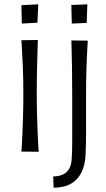

<svg xmlns="http://www.w3.org/2000/svg" viewBox="-20 -702 492 888"><path d="M159 0 79 -1Q79 -1 80.5 -21.5Q82 -42 83.5 -78.5Q85 -115 86.5 -163Q88 -211 88 -266Q88 -339 85.5 -395.5Q83 -452 81 -484Q79 -516 79 -516L155 -517Q155 -517 154 -484Q153 -451 151.5 -394Q150 -337 150 -265Q150 -211 151.5 -163Q153 -115 154.5 -78.5Q156 -42 157.5 -21Q159 0 159 0ZM153 -597 81 -593 79 -678 157 -682ZM228 166 226 114Q248 114 267 107Q286 100 298.5 81Q311 62 312 27Q314 -6 314 -45.5Q314 -85 314 -137.5Q314 -190 314 -262Q314 -334 313 -391Q312 -448 311 -481.5Q310 -515 310 -515L386 -514Q386 -514 384 -481.5Q382 -449 380 -392.5Q378 -336 378 -263Q378 -219 378 -187Q378 -155 378 -131Q378 -107 378 -85.5Q378 -64 377.5 -42Q377 -20 376 7Q375 49 363.5 79.5Q352 110 333 129Q314 148 287.5 157Q261 166 228 166ZM312 -593 310 -679 384 -682 381 -596Z"/></svg>

Font: Truculenta
Style: Regular
Weight: 400
Designer: Ivan Castro, Eva Sanz & Omnibus-Type Team
Foundry: Omnibus-Type
Version: Version 1.002